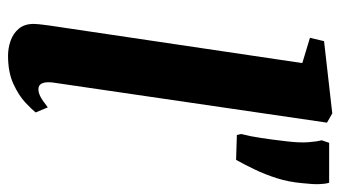

<svg xmlns="http://www.w3.org/2000/svg" viewBox="-209 -648 868 490"><g transform="rotate(90 225.0 -403.0)"><path d="M190.5 -103Q188.5 -85.5 192.8 -76.2Q197 -67 208 -67Q216 -67 225.8 -71.8Q235.5 -76.5 254 -91L267 -60Q259.5 -50.5 241.8 -33.8Q224 -17 194.2 -3.2Q164.5 10.5 122 10.5Q103 10.5 84.2 4Q65.5 -2.5 53.2 -17Q41 -31.5 41 -55Q41 -60.5 41.8 -67.8Q42.5 -75 43.5 -82.2Q44.5 -89.5 45 -94L141 -740.5L76.5 -760L85 -796L269.5 -817L293 -803.5ZM388 -571.5 324.5 -573.5 322 -584Q328 -607.5 332.2 -635.8Q336.5 -664 341 -703.5Q344.5 -734 343 -755.2Q341.5 -776.5 338 -790L344.5 -809H446.5Q449.5 -798.5 450 -783.2Q450.5 -768 447.5 -741Q444.5 -706 434.8 -675.5Q425 -645 412.5 -619Q400 -593 388 -571.5Z"/></g></svg>

Font: Merriweather 36pt ExtraBold
Style: Italic
Weight: 800
Italic angle: -7.8°
Version: Version 2.101